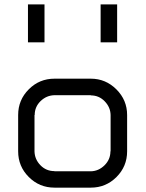

<svg xmlns="http://www.w3.org/2000/svg" viewBox="-20 -861 670 881"><path d="M441.7 -666.7V-840.8H517.5V-666.7ZM108.3 -666.7V-840.8H184.2V-666.7ZM396.7 -75Q432.5 -75.8 459.6 -102.5Q486.7 -129.2 486.7 -166.7H487.5V-333.3Q486.7 -369.2 460.4 -396.2Q434.2 -423.3 396.7 -423.3V-424.2H230Q193.3 -423.3 166.2 -397.1Q139.2 -370.8 139.2 -333.3H138.3V-166.7Q139.2 -130 165.4 -102.9Q191.7 -75.8 230 -75.8V-75ZM396.7 0H230Q160.8 0 112.1 -48.8Q63.3 -97.5 63.3 -166.7V-333.3Q63.3 -402.5 112.1 -451.2Q160.8 -500 230 -500H396.7Q465 -500 514.2 -450.8Q563.3 -401.7 563.3 -333.3V-166.7Q563.3 -97.5 514.6 -48.8Q465.8 0 396.7 0Z"/></svg>

Font: 0xA000-Squarish
Style: Squareish
Weight: 400
Version: Version 0.1